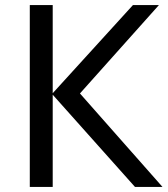

<svg xmlns="http://www.w3.org/2000/svg" viewBox="-20 -734 658 754"><path d="M618 0H510L187 -362V0H97V-714H187V-368L502 -714H604L294 -367Z"/></svg>

Font: RS Noto Sans
Style: Regular
Weight: 400
Designer: Monotype Design Team
Foundry: Monotype Imaging Inc.
Version: Version 3.10